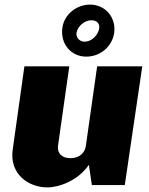

<svg xmlns="http://www.w3.org/2000/svg" viewBox="-20 -804 648 834"><path d="M476 -661C485 -728 438 -784 371 -784C312 -784 259 -741 251 -684C241 -614 288 -558 355 -558C415 -558 467 -601 476 -661ZM411 -681C406 -651 378 -623 348 -623C326 -623 311 -639 312 -660C317 -691 348 -716 377 -716C399 -716 414 -703 411 -681ZM186 10C236 10 319 -19 366 -88L379 0H522L598 -516H402L353 -171C349 -140 325 -117 286 -117C247 -117 228 -140 232 -171L281 -516H86L35 -153C21 -49 102 10 186 10Z"/></svg>

Font: United Sans Black
Style: Italic
Weight: 900
Italic angle: -8°
Designer: Pablo Impallari, Rodrigo Fuenzalida (Modified by Dan O. Williams)
Version: Version 1.000;PS 001.000;hotconv 1.0.88;makeotf.lib2.5.64775